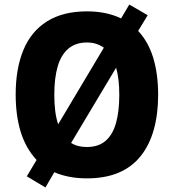

<svg xmlns="http://www.w3.org/2000/svg" viewBox="-20 -775 765 845"><path d="M676 -358Q676 -273 657 -205Q638 -137 599.5 -88.5Q561 -40 502 -15Q443 10 362 10Q321 10 285 3Q249 -4 219 -17L180 50L98 1L141 -71Q93 -123 71 -195Q49 -267 49 -359Q49 -473 83 -555Q117 -637 187 -681Q257 -725 363 -725Q407 -725 444.5 -717Q482 -709 513 -694L549 -755L630 -708L588 -639Q633 -591 654.5 -520Q676 -449 676 -358ZM505 -358Q505 -429 491 -477L293 -146Q307 -137 324.5 -132.5Q342 -128 362 -128Q413 -128 444.5 -155Q476 -182 490.5 -233.5Q505 -285 505 -358ZM219 -358Q219 -319 223 -287Q227 -255 236 -228L437 -565Q422 -576 403.5 -582Q385 -588 363 -588Q313 -588 281 -561Q249 -534 234 -483Q219 -432 219 -358Z"/></svg>

Font: Noto Sans Khmer SemiCondensed ExtraBold
Style: Regular
Weight: 800
Width: 4
Designer: Danh Hong and the Monotype Design Team
Foundry: Monotype Imaging Inc.
Version: Version 2.004